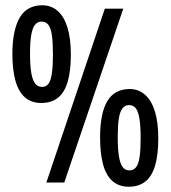

<svg xmlns="http://www.w3.org/2000/svg" viewBox="-20 -693 648 729"><path d="M137 -302Q99 -302 74.5 -323.5Q50 -345 38.5 -387Q27 -429 27 -488Q27 -535 34.5 -570Q42 -605 56 -628Q70 -651 91.5 -662Q113 -673 140 -673Q174 -673 198.5 -652Q223 -631 236 -589Q249 -547 249 -486Q249 -422 236.5 -381Q224 -340 199 -321Q174 -302 137 -302ZM140 -363Q155 -363 164 -375Q173 -387 177 -414.5Q181 -442 181 -485Q181 -532 177 -559.5Q173 -587 163.5 -599Q154 -611 138 -611Q122 -611 112.5 -598.5Q103 -586 98.5 -559.5Q94 -533 94 -490Q94 -446 98.5 -418Q103 -390 113 -376.5Q123 -363 140 -363ZM469 16Q431 16 406.5 -6Q382 -28 371 -70Q360 -112 360 -171Q360 -217 367 -252Q374 -287 388 -310Q402 -333 423.5 -344Q445 -355 472 -355Q506 -355 530.5 -333.5Q555 -312 568 -270.5Q581 -229 581 -168Q581 -104 568.5 -63Q556 -22 531 -3Q506 16 469 16ZM472 -46Q487 -46 496.5 -58Q506 -70 510 -97Q514 -124 514 -168Q514 -214 509.5 -242Q505 -270 495.5 -282Q486 -294 470 -294Q454 -294 444.5 -281Q435 -268 431 -241.5Q427 -215 427 -173Q427 -128 431.5 -100Q436 -72 445.5 -59Q455 -46 472 -46ZM156 0 378 -660H448L224 0Z"/></svg>

Font: Bricolage Grotesque Condensed Light
Style: Regular
Weight: 300
Width: 3
Designer: Mathieu Triay
Foundry: Atelier Triay
Version: Version 1.000;gftools[0.9.30]